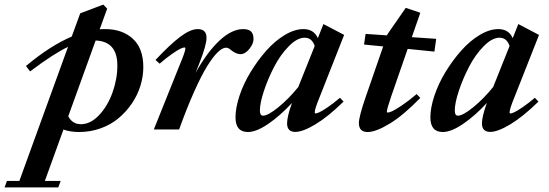

<svg xmlns="http://www.w3.org/2000/svg" viewBox="-147 -565 2396 838"><path d="M198.2 11.2Q160.2 11.2 129.9 0.5L48.8 224.6H117.7L107.4 252.9H-127L-116.7 224.6H-62.5L149.9 -360.4Q88.9 -332 -15.6 -253.4L-33.7 -276.9Q72.3 -365.7 166 -405.3L203.1 -506.8L303.7 -544.9L320.8 -527.3L288.1 -437Q296.4 -438 312 -438Q386.7 -438 432.6 -396Q478.5 -354 478.5 -272.5Q478.5 -231.9 466.1 -191.2Q453.6 -150.4 429 -114Q404.3 -77.6 371.1 -49.6Q337.9 -21.5 293 -5.1Q248 11.2 198.2 11.2ZM365.2 -279.3Q365.2 -384.3 270.5 -388.2L150.9 -57.6Q168.9 -22.9 206.5 -22.9Q248 -22.9 285.4 -62.5Q322.8 -102.1 344 -161.1Q365.2 -220.2 365.2 -279.3Z M524.4 0 637.2 -281.2Q662.1 -340.3 662.1 -353.5Q662.1 -357.9 657.7 -357.9Q652.3 -357.9 639.9 -352.1Q627.4 -346.2 603.3 -329.3Q579.1 -312.5 549.8 -287.1L531.7 -303.2Q595.2 -371.1 639.6 -404.5Q684.1 -438 715.8 -438Q754.4 -438 754.4 -399.9Q754.4 -368.2 723.6 -290L706.5 -247.1Q758.3 -339.4 811.8 -388.7Q865.2 -438 914.1 -438Q937.5 -438 948.5 -427.7Q959.5 -417.5 959.5 -394.5Q959.5 -374 941.2 -351.3Q922.9 -328.6 902.3 -328.6Q883.3 -328.6 860.4 -347.2Q849.6 -356.9 839.8 -356.9Q824.2 -356.9 803.7 -337.4Q783.2 -317.9 757.8 -277.1Q732.4 -236.3 700.7 -165.5Q668.9 -94.7 634.8 0Z M935.1 11.2Q880.9 11.2 880.9 -52.7Q880.9 -95.2 898.7 -148.2Q916.5 -201.2 947.3 -251.5Q978 -301.8 1015.4 -344Q1052.7 -386.2 1095.7 -412.1Q1138.7 -438 1177.2 -438Q1223.1 -438 1240.2 -398.4L1264.6 -460L1355 -412.6L1247.6 -140.1Q1226.6 -88.9 1226.6 -74.7Q1226.6 -69.8 1230 -69.8Q1235.4 -69.8 1246.8 -75Q1258.3 -80.1 1282.5 -96.4Q1306.6 -112.8 1336.9 -138.2L1352.5 -121.6Q1285.2 -55.7 1230 -22.5Q1174.8 10.7 1142.1 10.7Q1106 10.7 1106 -26.4Q1106 -56.6 1127.4 -115.7Q1076.2 -60.1 1023.9 -24.4Q971.7 11.2 935.1 11.2ZM987.3 -82Q987.3 -60.1 1001 -60.1Q1022.5 -60.1 1067.1 -96.2Q1111.8 -132.3 1154.8 -185.1L1226.6 -364.3Q1214.4 -400.4 1182.6 -400.4Q1149.9 -400.4 1113.3 -363Q1076.7 -325.7 1049.8 -273.9Q1022.9 -222.2 1005.1 -168.7Q987.3 -115.2 987.3 -82Z M1457.5 11.2Q1419.4 11.2 1419.4 -27.8Q1419.4 -55.2 1448.2 -139.2L1525.4 -362.3L1441.9 -370.6L1448.7 -417L1542 -410.6L1543.5 -414.6L1624 -530.8L1687.5 -509.3L1650.4 -402.8L1756.8 -395.5L1749 -339.8L1632.3 -351.6L1560.5 -144.5Q1541.5 -88.9 1541.5 -77.1Q1541.5 -73.7 1545.4 -73.7Q1551.8 -73.7 1565.2 -79.8Q1578.6 -85.9 1607.4 -105.2Q1636.2 -124.5 1671.4 -154.3L1687.5 -137.7Q1612.3 -60.5 1552.7 -24.7Q1493.2 11.2 1457.5 11.2Z M1785.6 11.2Q1731.4 11.2 1731.4 -52.7Q1731.4 -95.2 1749.3 -148.2Q1767.1 -201.2 1797.9 -251.5Q1828.6 -301.8 1866 -344Q1903.3 -386.2 1946.3 -412.1Q1989.3 -438 2027.8 -438Q2073.7 -438 2090.8 -398.4L2115.2 -460L2205.6 -412.6L2098.1 -140.1Q2077.1 -88.9 2077.1 -74.7Q2077.1 -69.8 2080.6 -69.8Q2085.9 -69.8 2097.4 -75Q2108.9 -80.1 2133.1 -96.4Q2157.2 -112.8 2187.5 -138.2L2203.1 -121.6Q2135.7 -55.7 2080.6 -22.5Q2025.4 10.7 1992.7 10.7Q1956.5 10.7 1956.5 -26.4Q1956.5 -56.6 1978 -115.7Q1926.8 -60.1 1874.5 -24.4Q1822.3 11.2 1785.6 11.2ZM1837.9 -82Q1837.9 -60.1 1851.6 -60.1Q1873 -60.1 1917.7 -96.2Q1962.4 -132.3 2005.4 -185.1L2077.1 -364.3Q2064.9 -400.4 2033.2 -400.4Q2000.5 -400.4 1963.9 -363Q1927.2 -325.7 1900.4 -273.9Q1873.5 -222.2 1855.7 -168.7Q1837.9 -115.2 1837.9 -82Z"/></svg>

Font: Elstob 14pt
Style: Bold Italic
Weight: 700
Italic angle: -20°
Designer: Peter S. Baker
Version: Version 1.015